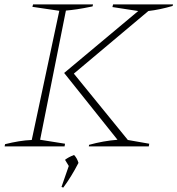

<svg xmlns="http://www.w3.org/2000/svg" viewBox="-20 -664 805 871"><path d="M1 0 3 -10Q35 -18 65.5 -23Q96 -28 124 -29L249 -615L127 -633L130 -644H402L400 -635Q357 -626 329.5 -622Q302 -618 279 -616L162 -30L275 -12L273 0ZM383 0 384 -7Q449 -25 513 -30L271 -333L607 -614L490 -632L493 -644H765L763 -637Q705 -620 653 -614L315 -330L560 -29L657 -12L655 0ZM259 184 292 89 275 61Q290 49 316 39Q330 54 336 75Q303 139 267 187Z"/></svg>

Font: Piazzolla Thin
Style: Italic
Weight: 100
Italic angle: -11.3°
Designer: Juan Pablo del Peral
Foundry: Huerta Tipografica
Version: Version 1.330